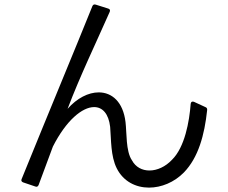

<svg xmlns="http://www.w3.org/2000/svg" viewBox="-20 -819 1040 875"><path d="M141 31C148 34 153 31 156 24C178 -35 200 -94 221 -151C282 -271 355 -331 409 -331C447 -331 475 -301 482 -241C487 -181 484 -108 512 -52C542 8 599 36 659 36C715 36 774 12 818 -33C884 -101 912 -204 924 -317C925 -324 922 -329 916 -331L864 -355C856 -358 850 -355 849 -346C843 -265 822 -148 764 -91C734 -59 696 -42 661 -42C628 -42 598 -57 581 -89C553 -130 558 -214 552 -263C541 -355 490 -398 430 -398C383 -398 331 -372 288 -323C345 -473 415 -618 480 -765C483 -772 481 -778 473 -780L416 -798C409 -800 404 -798 401 -791C321 -592 206 -317 79 -4C75 4 78 9 85 12Z"/></svg>

Font: LINE Seed JP_OTF Regular
Style: Regular
Weight: 400
Designer: LY Corporation & Fontrix & Fontworks
Version: Version 1.002